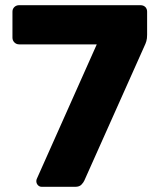

<svg xmlns="http://www.w3.org/2000/svg" viewBox="-20 -720 613 740"><path d="M141 0Q132 0 126 -6.5Q120 -13 120 -22Q120 -27 122 -31L353 -549H54Q43 -549 35.5 -556.5Q28 -564 28 -575V-675Q28 -686 35.5 -693Q43 -700 54 -700H521Q533 -700 540 -693Q547 -686 547 -675V-586Q547 -571 544 -561Q541 -551 536 -541L305 -24Q302 -17 294 -8.5Q286 0 270 0Z"/></svg>

Font: Fz Rubik
Style: Bold
Weight: 700
Designer: Hubert and Fischer
Foundry: Hubert and Fischer
Version: Vit hóa bi FontZin.com